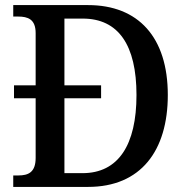

<svg xmlns="http://www.w3.org/2000/svg" viewBox="-20 -734 731 754"><path d="M32 0H326C533 0 639 -142 639 -361C639 -588 523 -714 326 -714H32V-669H51C89 -669 120 -659 120 -604V-399H35V-348H120V-114C120 -57 91 -45 52 -45H32ZM304 -54H233V-348H377V-399H233V-661H305C445 -661 516 -557 516 -361C516 -165 445 -54 304 -54Z"/></svg>

Font: Noto Serif Bengali SemiCondensed
Style: Regular
Weight: 400
Width: 4
Designer: Juan Bruce, Universal Thirst, Indian Type Foundry and the Monotype Design Team.
Foundry: Monotype Imaging Inc.
Version: Version 2.003